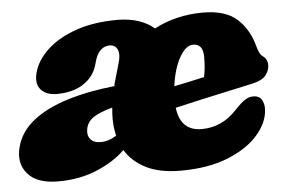

<svg xmlns="http://www.w3.org/2000/svg" viewBox="-41 -531 900 601"><g transform="rotate(-5 408.5 -231.0)"><path d="M8 -105.5Q20.5 -153.5 63.5 -187Q106.5 -220.5 172.8 -240.8Q239 -261 321.5 -269.5Q321.5 -270.5 322 -271L319.5 -270.5L340.5 -343.5Q347.5 -368.5 340.2 -383Q333 -397.5 316.5 -397.5Q300 -397.5 288.2 -386.5Q276.5 -375.5 271 -357.5L265.5 -339Q255 -303.5 222 -282Q189 -260.5 139 -260.5Q103 -260.5 86.8 -281.8Q70.5 -303 84 -342Q96.5 -377.5 131 -407.8Q165.5 -438 220.2 -456.5Q275 -475 347 -475Q384.5 -475 413.5 -465.2Q442.5 -455.5 462.5 -438Q495.5 -455.5 534 -465Q572.5 -474.5 615.5 -474.5Q686.5 -474.5 722.8 -441.8Q759 -409 773 -356.5Q780 -330 789.5 -323Q805.5 -312.5 805.5 -293.5Q805.5 -276.5 793.8 -261.2Q782 -246 749 -239Q717.5 -232 675.5 -223Q633.5 -214 588.8 -204Q544 -194 505.5 -185Q514.5 -111.5 581 -111.5Q645 -111.5 691.5 -162Q712 -184 726 -192.5Q740 -201 756 -199Q771 -197 777.2 -185.2Q783.5 -173.5 783.5 -159.5Q783.5 -118.5 750.5 -78.8Q717.5 -39 654.8 -13.2Q592 12.5 504 12.5Q438.5 12.5 395.8 -9Q353 -30.5 330.5 -67.5Q297.5 -34.5 242.8 -11Q188 12.5 119 12.5Q53 12.5 23.8 -21.2Q-5.5 -55 8 -105.5ZM576.5 -377Q553.5 -377 533.8 -342Q514 -307 507 -252.5Q532.5 -258 557.8 -263.2Q583 -268.5 602 -273Q608 -299 608 -336.5Q608 -377 576.5 -377ZM306 -183.5Q306.5 -193 307.5 -203Q266 -191.5 247.2 -178.5Q228.5 -165.5 224 -145Q219.5 -125 229.5 -111.8Q239.5 -98.5 262 -98.5Q288 -98.5 312 -114.5Q304 -146 306 -183.5Z"/></g></svg>

Font: Fraunces 72pt SuperSoft Black
Style: Italic
Weight: 900
Italic angle: -16°
Version: Version 1.000;[b76b70a41]